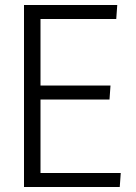

<svg xmlns="http://www.w3.org/2000/svg" viewBox="-20 -748 544 768"><path d="M76 -728H449L445 -672H142V-406H422L418 -350H142V-56H463L459 0H76Z"/></svg>

Font: Murecho Thin Light
Style: Regular
Weight: 300
Version: Version 1.010